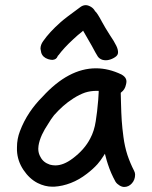

<svg xmlns="http://www.w3.org/2000/svg" viewBox="-20 -740 600 757"><path d="M363.3 -381.8Q362.3 -381.8 360.4 -381.8Q336.9 -381.8 315.4 -375Q293 -367.2 270 -352.5Q247.1 -337.9 229 -321.8Q210.9 -305.7 193.4 -286.1Q181.6 -271.5 168.9 -250Q156.2 -231.4 145.5 -209Q134.8 -185.5 131.8 -165Q130.9 -159.2 130.9 -153.3Q130.9 -135.7 139.6 -121.1Q150.4 -99.6 176.8 -90.8Q187.5 -87.9 198.2 -87.9Q230.5 -87.9 266.6 -115.2Q313.5 -150.4 335.9 -194.3Q351.6 -223.6 357.4 -261.7Q363.3 -297.9 367.2 -345.7Q368.2 -362.3 369.1 -376V-381.8ZM459 -446.3Q472.7 -438.5 476.6 -428.7Q480.5 -419.9 476.6 -406.2Q472.7 -386.7 458 -376L456.1 -374V-371.1Q457 -355.5 457 -335.9Q458 -293 460 -264.2Q461.9 -235.4 466.8 -199.2Q471.7 -162.1 482.4 -128.9Q493.2 -96.7 508.8 -66.4Q512.7 -58.6 512.7 -51.8Q512.7 -31.2 500 -17.1Q487.3 -2.9 469.7 -2.9Q460.9 -2.9 451.2 -8.8Q441.4 -14.6 435.5 -23.4Q417 -56.6 405.3 -92.8Q400.4 -107.4 396.5 -123L393.6 -133.8L386.7 -123Q377 -107.4 364.3 -92.8Q346.7 -73.2 322.3 -54.7Q292 -31.2 259.3 -18.6Q226.6 -5.9 193.4 -3.9Q190.4 -3.9 186.5 -3.9Q157.2 -3.9 127.9 -18.6Q95.7 -35.2 72.3 -70.3Q48.8 -105.5 46.9 -146.5Q46.9 -152.3 46.9 -159.2Q46.9 -192.4 58.6 -222.7Q73.2 -261.7 96.7 -296.9Q119.1 -330.1 147.5 -358.4Q250 -470.7 358.4 -470.7Q408.2 -470.7 459 -446.3ZM210 -521.5H209L207 -517.6Q202.1 -504.9 186.5 -503.9Q179.7 -503.9 169.9 -506.8Q148.4 -513.7 142.6 -532.2Q140.6 -540 139.6 -547.9Q139.6 -563.5 150.4 -578.1Q174.8 -613.3 218.8 -652.3Q237.3 -668.9 297.9 -712.9Q307.6 -719.7 318.4 -719.7Q327.1 -719.7 338.9 -712.9Q349.6 -706.1 354.5 -696.3Q363.3 -689.5 381.8 -654.3Q394.5 -630.9 412.1 -603.5Q430.7 -576.2 438.5 -559.6Q446.3 -543.9 445.3 -531.2Q444.3 -521.5 433.6 -514.6Q421.9 -506.8 409.2 -503.9Q397.5 -501 384.8 -503.9Q372.1 -507.8 365.7 -517.1Q359.4 -526.4 341.8 -559.6Q324.2 -590.8 311.5 -612.3L307.6 -619.1L303.7 -615.2Q287.1 -602.5 268.6 -585Q231.4 -550.8 210 -521.5Z"/></svg>

Font: sage sans
Style: Regular
Weight: 400
Version: Version 001.032